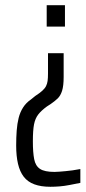

<svg xmlns="http://www.w3.org/2000/svg" viewBox="-20 -530 328 736"><path d="M173 186Q137 186 111.5 176.5Q86 167 71 147.5Q56 128 49 98Q42 68 42 28Q42 -3 44 -29.5Q46 -56 51.5 -78Q57 -100 68.5 -118Q80 -136 99 -149L115 -162Q132 -173 142 -182Q152 -191 156.5 -200Q161 -209 162.5 -220Q164 -231 164 -248V-326H224V-235Q224 -201 218 -182Q212 -163 201 -152.5Q190 -142 174 -131L160 -122Q138 -106 126.5 -91Q115 -76 110.5 -53.5Q106 -31 106 12Q106 54 111 80Q116 106 133.5 117.5Q151 129 189 129Q198 129 209 128Q220 127 232 126Q244 125 258 123Q272 121 288 118V171Q268 175 247.5 179Q227 183 208.5 184.5Q190 186 173 186ZM159 -428V-510H229V-428Z"/></svg>

Font: Saira ExtraCondensed
Style: Regular
Weight: 400
Width: 2
Designer: Hector Gatti with collaboration of the Omnibus-Type team
Foundry: Omnibus-Type
Version: Version 1.101